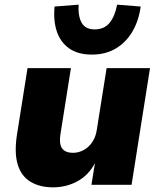

<svg xmlns="http://www.w3.org/2000/svg" viewBox="-20 -792 685 823"><path d="M207 11Q151 11 111.5 -12.5Q72 -36 56.5 -85Q41 -134 52 -210L98 -500H284L239 -216Q235 -190 239 -172.5Q243 -155 256.5 -146Q270 -137 293 -137Q318 -137 340 -149.5Q362 -162 376.5 -184.5Q391 -207 395 -236L437 -500H623L544 0H372L387 -93Q360 -41 312 -15Q264 11 207 11ZM374 -558Q314 -558 276.5 -584.5Q239 -611 223.5 -657.5Q208 -704 214 -764L317 -772Q314 -723 330 -694.5Q346 -666 386 -666Q427 -666 450 -694.5Q473 -723 482 -772L583 -764Q575 -704 548 -657.5Q521 -611 477 -584.5Q433 -558 374 -558Z"/></svg>

Font: Nunito Sans 9pt Black
Style: Italic
Weight: 900
Italic angle: -9°
Version: Version 3.101;gftools[0.9.27]